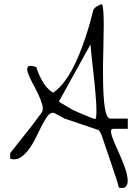

<svg xmlns="http://www.w3.org/2000/svg" viewBox="-20 -755 659 942"><path d="M465 -116Q456 -120 432.5 -127.5Q409 -135 382 -144.5Q355 -154 331 -162Q307 -170 297 -173Q295 -174 287 -178.5Q279 -183 269 -188.5Q259 -194 251 -198Q243 -202 240 -202Q225 -202 211.5 -183Q198 -164 184 -136.5Q170 -109 155 -78Q140 -47 121 -21.5Q102 4 80 18Q58 32 30 24V-4Q36 -11 48 -26.5Q60 -42 75.5 -61.5Q91 -81 108 -102Q125 -123 140 -143Q155 -163 166.5 -178.5Q178 -194 184 -202Q194 -215 187.5 -240Q181 -265 167.5 -293Q154 -321 138.5 -349.5Q123 -378 116.5 -398.5Q110 -419 117.5 -428Q125 -437 158 -426Q168 -392 188.5 -356Q209 -320 240 -300Q266 -317 289 -345.5Q312 -374 332 -410.5Q352 -447 368.5 -488Q385 -529 398.5 -569Q412 -609 422 -645Q432 -681 438 -707Q445 -718 456.5 -724.5Q468 -731 480 -735Q485 -728 487 -699.5Q489 -671 489 -630.5Q489 -590 487.5 -540Q486 -490 485.5 -439.5Q485 -389 486 -341Q487 -293 490.5 -256Q494 -219 501.5 -196Q509 -173 522 -173H607V-123H536Q522 -123 525 -104.5Q528 -86 540 -58Q552 -30 567.5 4.5Q583 39 594 71Q605 103 606.5 128.5Q608 154 592 165Q589 167 578 167Q567 167 563 165Q560 150 548 114Q536 78 522.5 37.5Q509 -3 496.5 -38.5Q484 -74 480 -88Q479 -92 473.5 -102.5Q468 -113 465 -116ZM438 -173Q440 -172 444.5 -172Q449 -172 451 -173Q455 -206 451.5 -256.5Q448 -307 442.5 -359.5Q437 -412 431.5 -460.5Q426 -509 424 -537L269 -257Q272 -254 282.5 -248Q293 -242 303.5 -235.5Q314 -229 324.5 -223Q335 -217 339 -215Q344 -212 357.5 -206.5Q371 -201 386.5 -194Q402 -187 417 -181.5Q432 -176 438 -173Z"/></svg>

Font: Liu Jian Mao Cao
Style: Regular
Weight: 400
Designer: ZhongQi
Foundry: ZhongQi
Version: Version 1.001